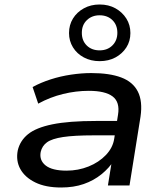

<svg xmlns="http://www.w3.org/2000/svg" viewBox="-20 -825 733 854"><path d="M252 9Q183 9 137 -13.5Q91 -36 70.5 -73Q50 -110 59 -156Q69 -199 104.5 -228Q140 -257 213 -272Q286 -287 408 -287H519L509 -223H397Q310 -223 260.5 -215.5Q211 -208 189 -192Q167 -176 161 -149Q154 -112 183 -89Q212 -66 276 -66Q328 -66 374 -84.5Q420 -103 451 -135.5Q482 -168 488 -208L505 -315Q514 -371 481 -396Q448 -421 375 -421Q318 -421 260.5 -407Q203 -393 150 -364L125 -438Q162 -458 205.5 -472Q249 -486 296 -493Q343 -500 386 -500Q467 -500 519 -480.5Q571 -461 593 -418Q615 -375 605 -306L556 0H460L478 -112L488 -113Q466 -78 431.5 -50Q397 -22 352.5 -6.5Q308 9 252 9ZM423 -553Q384 -553 353 -569.5Q322 -586 304.5 -614.5Q287 -643 287 -678Q287 -714 304.5 -742.5Q322 -771 353 -788Q384 -805 423 -805Q463 -805 493.5 -788Q524 -771 542 -742.5Q560 -714 560 -678Q560 -642 542 -614Q524 -586 493.5 -569.5Q463 -553 423 -553ZM423 -601Q458 -601 480 -623Q502 -645 502 -679Q502 -714 480 -735.5Q458 -757 423 -757Q389 -757 366.5 -735.5Q344 -714 344 -679Q344 -644 366 -622.5Q388 -601 423 -601Z"/></svg>

Font: Nunito Sans 10pt Expanded Medium
Style: Italic
Weight: 500
Width: 7
Italic angle: -9°
Designer: Vernon Adams
Foundry: Vernon Adams
Version: Version 3.101;gftools[0.9.27]